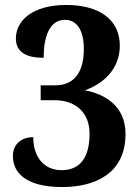

<svg xmlns="http://www.w3.org/2000/svg" viewBox="-20 -744 565 774"><path d="M231 10C361 10 486 -43 486 -204C486 -320 398 -366 322 -380C402 -408 463 -470 463 -560C463 -665 380 -724 247 -724C110 -724 44 -660 44 -589C44 -531 90 -511 156 -511C156 -589 176 -664 242 -664C291 -664 318 -620 318 -547C318 -458 283 -400 203 -400H144V-340H199C292 -340 341 -284 341 -205C341 -91 288 -58 228 -58C160 -58 114 -108 114 -191C69 -191 32 -165 32 -115C32 -45 88 10 231 10Z"/></svg>

Font: Noto Serif SemiCondensed
Style: Bold
Weight: 700
Width: 4
Designer: Monotype Design Team
Foundry: Monotype Imaging Inc.
Version: Version 2.015